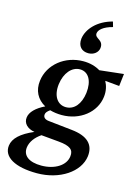

<svg xmlns="http://www.w3.org/2000/svg" viewBox="-163 -908 920 1260"><g transform="rotate(15 296.5 -277.5)"><path d="M217 268C372 268 498 183 512 74C522 -8 472 -55 365 -66L208 -83C178 -85 164 -99 167 -119C168 -131 178 -142 195 -154C219 -147 246 -143 276 -143C399 -143 500 -222 513 -330C518 -369 510 -404 494 -434L591 -425L601 -509L438 -491C407 -510 368 -521 323 -521C199 -521 94 -438 80 -324C71 -256 100 -201 157 -170C99 -142 62 -106 58 -68C53 -29 82 2 132 10C45 47 -1 90 -7 140C-17 219 68 268 217 268ZM110 121C115 82 142 46 182 19L302 30C380 37 407 58 401 104C394 168 322 212 232 212C148 212 103 178 110 121ZM205 -334C215 -412 260 -464 315 -464C373 -464 405 -409 395 -325C385 -248 345 -200 289 -200C230 -200 195 -254 205 -334ZM271 -662C265 -608 295 -580 339 -580C376 -580 404 -603 408 -633C415 -692 354 -683 358 -721C361 -745 390 -772 452 -788L442 -823C341 -797 280 -728 271 -662Z"/></g></svg>

Font: TPK Tissa Web SemiBold
Style: Italic
Weight: 600
Italic angle: -7°
Designer: Jacques Le Bailly, Suppakit Chalermlarp | Katatrad Co.,Ltd.
Foundry: Jacques Le Bailly, Cadson Demak Co.,Ltd.
Version: Version 5.000;Glyphs 3.1.2 (3151)